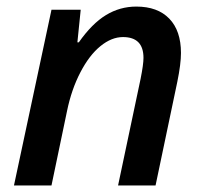

<svg xmlns="http://www.w3.org/2000/svg" viewBox="-20 -570 630 590"><path d="M342.8 0 412.1 -328.1Q420.9 -372.1 420.9 -392.1Q420.9 -456.1 357.9 -456.1Q322.8 -456.1 288.6 -428.2Q254.4 -400.4 227.1 -347.9Q199.7 -295.4 186 -229L138.2 0H22.9L138.2 -540H228L217.8 -439.9H222.2Q262.7 -497.6 305.7 -523.7Q348.6 -549.8 398.9 -549.8Q464.4 -549.8 500.2 -512.7Q536.1 -475.6 536.1 -407.2Q536.1 -373.5 524.9 -318.8L458 0Z"/></svg>

Font: Open Sans Semibold
Style: Italic
Weight: 600
Italic angle: -12°
Foundry: Ascender Corporation
Version: Version 1.10